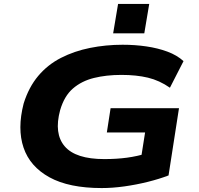

<svg xmlns="http://www.w3.org/2000/svg" viewBox="-20 -943 1010 974"><path d="M496 11Q330 11 231 -43.5Q132 -98 99.5 -194Q67 -290 100 -418Q126 -501 174 -558Q222 -615 289.5 -649.5Q357 -684 437 -700Q517 -716 602 -716Q665 -716 723 -707.5Q781 -699 829.5 -681Q878 -663 911 -633L842 -498Q789 -535 730.5 -549Q672 -563 596 -563Q519 -563 456.5 -547.5Q394 -532 350 -494Q306 -456 285 -384Q253 -265 308.5 -200.5Q364 -136 509 -136Q571 -136 623.5 -143Q676 -150 728 -166L693 -125L716 -271H522L541 -394H888L835 -53Q788 -35 730 -20.5Q672 -6 611.5 2.5Q551 11 496 11ZM554 -774 579 -923H737L712 -774Z"/></svg>

Font: Nunito Sans 7pt Expanded ExtraBold
Style: Italic
Weight: 800
Width: 7
Italic angle: -9°
Designer: Vernon Adams
Foundry: Vernon Adams
Version: Version 3.101;gftools[0.9.27]